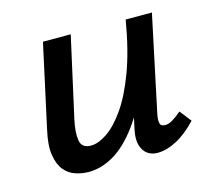

<svg xmlns="http://www.w3.org/2000/svg" viewBox="-71 -502 658 594"><g transform="rotate(-15 258.0 -205.0)"><path d="M145 8Q124 8 103 1Q82 -6 67.5 -23.5Q53 -41 48 -72.5Q43 -104 54 -152L112 -418H201L144 -162Q135 -122 139 -95.5Q143 -69 173 -69Q196 -69 224.5 -88Q253 -107 282 -148Q311 -189 336 -256Q361 -323 377 -418H428Q405 -303 373 -221.5Q341 -140 303.5 -89.5Q266 -39 226 -15.5Q186 8 145 8ZM366 6Q347 6 333.5 -4Q320 -14 314.5 -34Q309 -54 316 -85L388 -418H461L396 -111Q392 -92 394.5 -81.5Q397 -71 411 -71Q422 -71 434 -78Q446 -85 464 -100L493 -63Q460 -28 427.5 -11Q395 6 366 6Z"/></g></svg>

Font: Ysabeau SemiBold
Style: Italic
Weight: 600
Italic angle: -12°
Designer: Christian Thalmann (Catharsis Fonts)
Version: Version 2.002